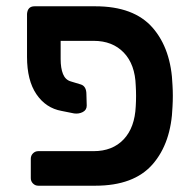

<svg xmlns="http://www.w3.org/2000/svg" viewBox="-20 -591 617 611"><path d="M173 -461V-403Q173 -374 180.5 -355.5Q188 -337 205 -332L238 -322Q255 -316 255 -291L256 -255Q256 -241 243.5 -234.5Q231 -228 216 -230L176 -238Q126 -247 96 -291Q66 -335 66 -410V-547Q68 -571 90 -571H283Q406 -571 465.5 -503Q525 -435 529 -319Q531 -286 529 -252Q525 -136 465.5 -68Q406 0 283 0H102Q92 0 85 -7Q78 -14 78 -24V-86Q78 -96 85 -103Q92 -110 102 -110H278Q338 -110 373.5 -147.5Q409 -185 412 -253Q414 -286 412 -318Q410 -386 374 -423.5Q338 -461 278 -461Z"/></svg>

Font: Rubik Medium
Style: Regular
Weight: 500
Designer: Hubert and Fischer
Foundry: Hubert and Fischer
Version: Version 2.300; ttfautohint (v1.8.4.7-5d5b);gftools[0.9.30]